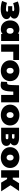

<svg xmlns="http://www.w3.org/2000/svg" viewBox="2606 -3205 614 5866"><g transform="rotate(90 2913.0 -272.0)"><path d="M564 -166Q564 -109 524 -68.5Q484 -28 416 -7.5Q348 13 265 13Q124 13 9 -29L66 -178Q151 -147 259 -147Q295 -147 316 -156Q337 -165 337 -184Q337 -200 327.5 -206.5Q318 -213 295 -213H170V-339H274Q299 -339 310.5 -346Q322 -353 322 -369Q322 -385 306 -393Q290 -401 251 -401Q176 -401 76 -367L25 -510Q152 -559 268 -559Q391 -559 470 -518.5Q549 -478 549 -401Q549 -365 528 -334Q507 -303 471 -284Q515 -268 539.5 -237.5Q564 -207 564 -166Z M1233 -547V0H1018V-45Q969 10 868 10Q796 10 735.5 -24.5Q675 -59 639.5 -124Q604 -189 604 -274Q604 -359 639.5 -423.5Q675 -488 735.5 -522.5Q796 -557 868 -557Q959 -557 1007 -510V-547ZM1011 -274Q1011 -325 986 -353Q961 -381 922 -381Q883 -381 858 -353Q833 -325 833 -274Q833 -223 858 -194.5Q883 -166 922 -166Q961 -166 986 -194.5Q1011 -223 1011 -274Z M1814 -371H1561V0H1336V-547H1814Z M1823 -274Q1823 -356 1864 -420.5Q1905 -485 1977.5 -521Q2050 -557 2141 -557Q2233 -557 2305.5 -521Q2378 -485 2418.5 -420.5Q2459 -356 2459 -274Q2459 -192 2418.5 -127.5Q2378 -63 2305.5 -26.5Q2233 10 2141 10Q2050 10 1977.5 -26.5Q1905 -63 1864 -127.5Q1823 -192 1823 -274ZM2230 -274Q2230 -325 2205 -353Q2180 -381 2141 -381Q2102 -381 2077 -353Q2052 -325 2052 -274Q2052 -223 2077 -194.5Q2102 -166 2141 -166Q2180 -166 2205 -194.5Q2230 -223 2230 -274Z M3107 -547V0H2881V-371H2778L2775 -300Q2771 -194 2753 -126Q2735 -58 2693.5 -21.5Q2652 15 2580 15Q2535 15 2475 0L2484 -183Q2500 -181 2507 -181Q2548 -181 2561 -210.5Q2574 -240 2577 -309L2585 -547Z M3177 -274Q3177 -356 3218 -420.5Q3259 -485 3331.5 -521Q3404 -557 3495 -557Q3587 -557 3659.5 -521Q3732 -485 3772.5 -420.5Q3813 -356 3813 -274Q3813 -192 3772.5 -127.5Q3732 -63 3659.5 -26.5Q3587 10 3495 10Q3404 10 3331.5 -26.5Q3259 -63 3218 -127.5Q3177 -192 3177 -274ZM3584 -274Q3584 -325 3559 -353Q3534 -381 3495 -381Q3456 -381 3431 -353Q3406 -325 3406 -274Q3406 -223 3431 -194.5Q3456 -166 3495 -166Q3534 -166 3559 -194.5Q3584 -223 3584 -274Z M4438 -160Q4438 -85 4379 -42.5Q4320 0 4206 0H3883V-547H4190Q4300 -547 4361 -509.5Q4422 -472 4422 -404Q4422 -366 4403 -336Q4384 -306 4348 -287Q4438 -253 4438 -160ZM4081 -331H4170Q4219 -331 4219 -370Q4219 -389 4207.5 -398Q4196 -407 4170 -407H4081ZM4235 -181Q4235 -220 4186 -220H4081V-140H4186Q4235 -140 4235 -181Z M4476 -274Q4476 -356 4517 -420.5Q4558 -485 4630.5 -521Q4703 -557 4794 -557Q4886 -557 4958.5 -521Q5031 -485 5071.5 -420.5Q5112 -356 5112 -274Q5112 -192 5071.5 -127.5Q5031 -63 4958.5 -26.5Q4886 10 4794 10Q4703 10 4630.5 -26.5Q4558 -63 4517 -127.5Q4476 -192 4476 -274ZM4883 -274Q4883 -325 4858 -353Q4833 -381 4794 -381Q4755 -381 4730 -353Q4705 -325 4705 -274Q4705 -223 4730 -194.5Q4755 -166 4794 -166Q4833 -166 4858 -194.5Q4883 -223 4883 -274Z M5451 -182H5408V0H5182V-547H5408V-355H5457L5577 -547H5815L5639 -285L5826 0H5560Z"/></g></svg>

Font: Montserrat Alternates Black
Style: Regular
Weight: 900
Designer: Julieta Ulanovsky
Foundry: Julieta Ulanovsky
Version: Version 7.200